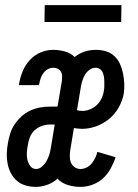

<svg xmlns="http://www.w3.org/2000/svg" viewBox="-20 -723 540 751"><path d="M120 8Q100 8 80.5 2.5Q61 -3 46.5 -15.5Q32 -28 23 -45Q14 -62 10 -81.5Q6 -101 6.5 -121.5Q7 -142 11 -163Q14 -182 20 -201Q26 -220 37.5 -237Q49 -254 64.5 -268Q80 -282 98.5 -290.5Q117 -299 136.5 -302.5Q156 -306 175 -306H205L222 -406Q223 -415 223 -424.5Q223 -434 218.5 -442Q214 -450 206 -454Q198 -458 188 -458Q177 -458 166.5 -452Q156 -446 149 -436Q142 -426 138.5 -415Q135 -404 133 -393L132 -390H54L55 -397Q59 -421 69 -445Q79 -469 97 -488.5Q115 -508 139 -518Q163 -528 188 -528Q212 -528 234.5 -521.5Q257 -515 272 -500Q291 -515 312 -521.5Q333 -528 354 -528Q375 -528 394 -522.5Q413 -517 427 -504Q441 -491 449 -473.5Q457 -456 461 -436.5Q465 -417 466 -397Q467 -377 464 -356Q459 -329 444.5 -303Q430 -277 407 -258Q384 -239 356 -229Q328 -219 301 -219Q293 -219 285 -220Q277 -221 269 -222L255 -137Q253 -124 253 -111Q253 -98 257.5 -87Q262 -76 272 -69Q282 -62 295 -62Q307 -62 319 -68Q331 -74 339 -84Q347 -94 352.5 -105.5Q358 -117 361 -129L432 -108Q425 -86 413 -64Q401 -42 383 -25.5Q365 -9 341.5 -0.5Q318 8 295 8Q269 8 245 0.5Q221 -7 205 -24Q187 -8 164.5 0Q142 8 120 8ZM302 -289Q316 -289 331.5 -295Q347 -301 358.5 -312Q370 -323 377 -337.5Q384 -352 386 -367Q388 -376 388 -385.5Q388 -395 388 -404.5Q388 -414 386.5 -423Q385 -432 381.5 -440Q378 -448 370.5 -453Q363 -458 354 -458Q342 -458 331 -450.5Q320 -443 313.5 -432.5Q307 -422 303 -410Q299 -398 297 -387L281 -292Q286 -291 291 -290Q296 -289 302 -289ZM121 -62Q134 -62 145 -72Q156 -82 162.5 -94Q169 -106 173 -119Q177 -132 179 -145L194 -236H175Q160 -236 144 -230.5Q128 -225 115.5 -213.5Q103 -202 97 -186.5Q91 -171 89 -156Q86 -141 85 -126.5Q84 -112 87 -98.5Q90 -85 98.5 -73.5Q107 -62 121 -62ZM154 -637 155 -703H455L454 -637Z"/></svg>

Font: Iosevka Curly Slab
Style: Italic
Weight: 400
Italic angle: -9°
Monospace: yes
Designer: Belleve Invis
Foundry: Belleve Invis
Version: Version 22.1.2; ttfautohint (v1.8.4)